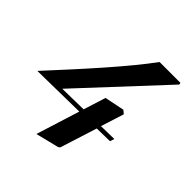

<svg xmlns="http://www.w3.org/2000/svg" viewBox="-239 -636 1035 1035"><g transform="rotate(45 279.0 -118.0)"><path d="M-41 10 274 5 196 254 329 221 338 214 405 3 504 1 512 -24 412 -22 454 -154 435 -170 322 -147 282 -20 122 -17 552 -479 550 -490H391C294 -356 122 -167 -41 10Z"/></g></svg>

Font: Mazius Display Extra Italic
Style: Bold
Weight: 700
Italic angle: -17°
Designer: Alberto Casagrande & Collletttivo
Foundry: Collletttivo
Version: Version 2.000;Glyphs 3.2 (3217)